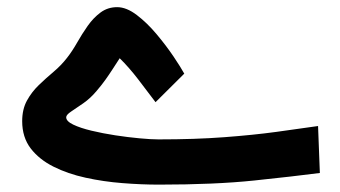

<svg xmlns="http://www.w3.org/2000/svg" viewBox="-20 -514 947 534"><path d="M420.9 -126.3Q400.3 -126.3 368.3 -129.3Q336.3 -132.2 301 -137.6Q265.7 -143 234.5 -150.5Q203.3 -158 183.7 -167.4Q164.1 -176.8 164.1 -187.8Q164.1 -194.7 178 -203.9Q192 -213.1 211.8 -226.9Q231.5 -240.6 248.6 -261Q263.2 -278.1 273 -291.9Q282.9 -305.7 292 -319.8Q301.1 -333.8 312.9 -352Q338.9 -326.5 364.5 -293.1Q390.1 -259.7 412.6 -229.8L492.5 -309.2Q483.2 -326.1 462.8 -356.6Q442.3 -387 415.8 -418.6Q389.3 -450.3 360.5 -472.2Q331.8 -494.1 305.8 -494.1Q279.7 -494.1 259.7 -479.3Q239.7 -464.5 223.8 -441.9Q207.9 -419.2 194.3 -395.2Q180.6 -371.2 166.4 -353.1Q150.3 -332.3 129 -314.3Q107.6 -296.3 87.8 -277.2Q67.9 -258 54.8 -234Q41.7 -209.9 41.7 -177Q41.7 -132.3 65.3 -101.3Q89 -70.4 128.8 -50.5Q168.6 -30.5 218.3 -19.7Q268 -8.8 320.7 -4.7Q373.4 -0.5 421.9 -0.5Q577.7 -0.5 687.3 -12Q797 -23.5 869.6 -32.9L864.6 -163.5Q811.9 -155.8 747.9 -147.1Q683.9 -138.4 603.5 -132.4Q523.1 -126.3 420.9 -126.3Z"/></svg>

Font: Vazirmatn NL
Style: Regular
Weight: 400
Designer: Saber Rastikerdar
Foundry: Saber Rastikerdar
Version: Version 33.003